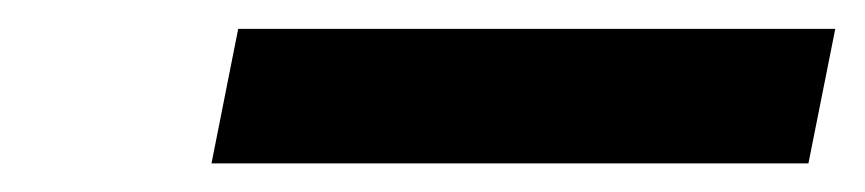

<svg xmlns="http://www.w3.org/2000/svg" viewBox="-20 -832 599 133"><path d="M145 -812H558.6L540 -718.8H126.5Z"/></svg>

Font: Reddit Sans Chocolate ExBold
Style: Italic
Weight: 800
Italic angle: -11.25°
Designer: Stephen Hutchings
Version: Version 1.013